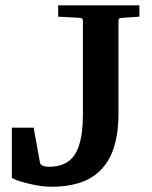

<svg xmlns="http://www.w3.org/2000/svg" viewBox="-20 -691 574 727"><path d="M175.3 16.1Q138.7 16.1 93.8 5.6Q48.8 -4.9 31.7 -13.7L24.9 -17.1V-207.5H107.4L131.3 -75.7Q134.3 -59.6 167.5 -59.6Q196.8 -59.6 219 -69.1Q241.2 -78.6 255.4 -95.2Q269.5 -111.8 278.1 -137.2Q286.6 -162.6 290.3 -191.7Q293.9 -220.7 293.9 -257.8V-613.8Q293.9 -622.1 282.7 -623.5L200.2 -627.9V-670.9H507.8V-627.9L438.5 -623Q428.7 -622.6 428.7 -613.3V-264.6Q428.7 -231 425.5 -201.9Q422.4 -172.9 414.6 -143.8Q406.7 -114.7 394 -91.3Q381.3 -67.9 361.6 -47.4Q341.8 -26.9 315.9 -13.2Q290 0.5 254.4 8.3Q218.8 16.1 175.3 16.1Z"/></svg>

Font: TAML ThiruValluvar
Style: Bold
Weight: 400
Version: Version 0.271; dev 7ad24fM